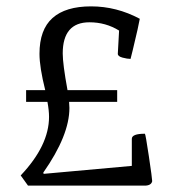

<svg xmlns="http://www.w3.org/2000/svg" viewBox="-20 -583 550 603"><path d="M197 -263 198 -244Q198 -158 116 -41L117 -37L394 -62V-147Q394 -163 435 -163Q437 -163 447.5 -92.5Q458 -22 458 -14Q455 0 434 0H68L45 -32Q134 -126 134 -216Q134 -236 129 -263H62V-300H122Q104 -372 104 -414Q104 -490 145 -526.5Q186 -563 266 -563Q346 -563 419 -524Q416 -505 397 -426L390 -398Q380 -398 365 -402Q350 -406 350 -414L354 -487Q312 -513 261 -513Q177 -513 177 -415Q177 -382 192 -300H348V-263Z"/></svg>

Font: Mate
Style: Regular
Weight: 400
Designer: Eduardo Rodriguez Tunni
Foundry: Eduardo Rodriguez Tunni
Version: Version 1.002